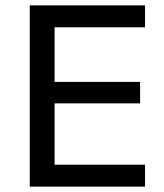

<svg xmlns="http://www.w3.org/2000/svg" viewBox="-20 -695 610 715"><path d="M520 0H90.8V-675H520V-593.3H183.3V-390H501.7V-310H183.3V-81.7H520Z"/></svg>

Font: Funnel Sans Light
Style: Regular
Weight: 400
Version: Version 1.000